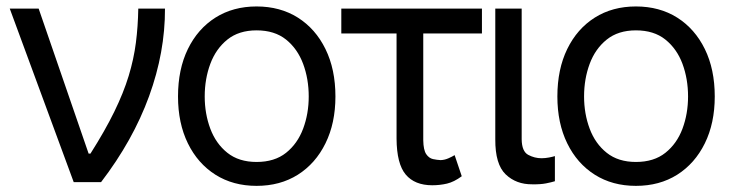

<svg xmlns="http://www.w3.org/2000/svg" viewBox="-20 -573 2296 604"><path d="M211.9 0 10.7 -545.9H101.6L258.8 -89.8H264.6Q310.5 -162.1 339.6 -221.7Q368.7 -281.2 384.8 -334.2Q400.9 -387.2 407.5 -438.7Q414.1 -490.2 415 -545.9H499Q499.5 -409.2 449 -270.3Q398.4 -131.3 297.9 0Z M787.1 11.7Q713.4 11.7 657.7 -23.4Q602.1 -58.6 571 -122.1Q540 -185.5 540 -269.5Q540 -355 571 -418.7Q602.1 -482.4 657.7 -517.6Q713.4 -552.7 787.1 -552.7Q861.3 -552.7 917 -517.6Q972.7 -482.4 1003.9 -418.7Q1035.2 -355 1035.2 -269.5Q1035.2 -185.5 1003.9 -122.1Q972.7 -58.6 917 -23.4Q861.3 11.7 787.1 11.7ZM787.1 -63.5Q843.8 -63.5 879.9 -92.3Q916 -121.1 933.6 -168.2Q951.2 -215.3 951.2 -269.5Q951.2 -324.7 933.6 -372.1Q916 -419.4 879.9 -448.5Q843.8 -477.5 787.1 -477.5Q731.4 -477.5 695.3 -448.5Q659.2 -419.4 641.6 -372.1Q624 -324.7 624 -269.5Q624 -215.3 641.6 -168.2Q659.2 -121.1 695.3 -92.3Q731.4 -63.5 787.1 -63.5Z M1496.1 -545.9V-467.8H1053.7V-545.9ZM1227.5 -545.9H1311.5V-131.8Q1312 -101.1 1320.8 -88.1Q1329.6 -75.2 1342.3 -72.5Q1355 -69.8 1366.2 -69.3Q1378.9 -69.8 1390.6 -75Q1402.3 -80.1 1410.2 -85L1432.6 -18.6Q1408.2 -0.5 1386 4.6Q1363.8 9.8 1339.8 9.8Q1284.7 9.8 1256.3 -23.9Q1228 -57.6 1227.5 -136.7Z M1538.1 -545.9H1621.1V-134.8Q1621.6 -96.7 1641.6 -85.9Q1661.6 -75.2 1683.6 -75.2Q1694.8 -75.2 1707.5 -77.6Q1720.2 -80.1 1725.6 -82V-2.9Q1714.8 0.5 1697.5 3.9Q1680.2 7.3 1654.3 6.8Q1604 7.3 1570.8 -24.4Q1537.6 -56.2 1538.1 -134.8Z M1980.5 11.7Q1906.7 11.7 1851.1 -23.4Q1795.4 -58.6 1764.4 -122.1Q1733.4 -185.5 1733.4 -269.5Q1733.4 -355 1764.4 -418.7Q1795.4 -482.4 1851.1 -517.6Q1906.7 -552.7 1980.5 -552.7Q2054.7 -552.7 2110.4 -517.6Q2166 -482.4 2197.3 -418.7Q2228.5 -355 2228.5 -269.5Q2228.5 -185.5 2197.3 -122.1Q2166 -58.6 2110.4 -23.4Q2054.7 11.7 1980.5 11.7ZM1980.5 -63.5Q2037.1 -63.5 2073.2 -92.3Q2109.4 -121.1 2127 -168.2Q2144.5 -215.3 2144.5 -269.5Q2144.5 -324.7 2127 -372.1Q2109.4 -419.4 2073.2 -448.5Q2037.1 -477.5 1980.5 -477.5Q1924.8 -477.5 1888.7 -448.5Q1852.5 -419.4 1835 -372.1Q1817.4 -324.7 1817.4 -269.5Q1817.4 -215.3 1835 -168.2Q1852.5 -121.1 1888.7 -92.3Q1924.8 -63.5 1980.5 -63.5Z"/></svg>

Font: Inter Tight
Style: Regular
Weight: 400
Designer: Rasmus Andersson
Foundry: rsms
Version: Version 3.002